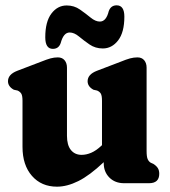

<svg xmlns="http://www.w3.org/2000/svg" viewBox="-20 -688 638 721"><path d="M64.5 -136.5V-309.5Q64.5 -329 59.8 -336.5Q55 -344 46 -348L32 -351Q10 -363 10 -383Q10 -408.5 44.5 -422L133.5 -456Q156 -465 169.8 -468.8Q183.5 -472.5 197 -472.5Q213.5 -472.5 222.5 -461.8Q231.5 -451 231.5 -434V-178Q231.5 -143 246.2 -124.8Q261 -106.5 286.5 -106.5Q304 -106.5 322.2 -114.2Q340.5 -122 360 -140L363 -143V-309.5Q363 -329 358.5 -336.5Q354 -344 344.5 -348L331 -351Q309 -363 309 -383Q309 -408.5 343.5 -422L432.5 -456Q454.5 -465 468.5 -468.8Q482.5 -472.5 496 -472.5Q512.5 -472.5 521.5 -461.8Q530.5 -451 530.5 -434V-121.5Q530.5 -99.5 534.5 -90.5Q538.5 -81.5 546 -77L556 -72.5Q567 -65.5 572.5 -57Q578 -48.5 578 -35.5Q578 0 539.5 0H446Q412 0 390.8 -21.2Q369.5 -42.5 369.5 -75.5V-79Q316.5 -29 274.2 -8Q232 13 194 13Q135.5 13 100 -27.5Q64.5 -68 64.5 -136.5ZM366 -506Q338 -506 316.2 -521Q294.5 -536 276.5 -551Q258.5 -566 241.5 -566Q218.5 -566 208 -526.5Q200.5 -504.5 178.5 -504.5Q150 -504.5 150 -548Q150 -606.5 173 -637Q196 -667.5 230.5 -667.5Q258.5 -667.5 280.2 -652.2Q302 -637 320.2 -622Q338.5 -607 355 -607Q379 -607 388.5 -646.5Q396.5 -668 418 -668Q447 -668 447 -625.5Q447 -566.5 423.5 -536.2Q400 -506 366 -506Z"/></svg>

Font: Fraunces 72pt S100
Style: Bold
Weight: 700
Version: Version 1.000; ttfautohint (v1.8.3)